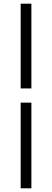

<svg xmlns="http://www.w3.org/2000/svg" viewBox="-20 -770 281 1040"><path d="M92 -214H150V250H92ZM92 -291V-750H150V-291Z"/></svg>

Font: RibengUni
Style: Regular
Weight: 400
Designer: (1) Dr. Andrew Glass (Senior Program Manager at Microsoft Corporation)
(2) Bivuti Chakma (Chakma Font Designer & Keyboar
Foundry: Bivuti Chakma
Version: Version 2.2022; Updated on: 03 June 2022; Friday